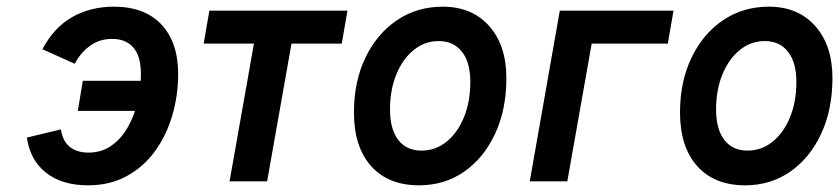

<svg xmlns="http://www.w3.org/2000/svg" viewBox="-20 -543 2513 575"><path d="M244 12Q165.5 12 117.8 -25.8Q70 -63.5 60.5 -131L162.5 -155.5Q167.5 -120.5 189 -103.2Q210.5 -86 244.5 -86Q284.5 -86 314 -107Q343.5 -128 363 -162.5Q382.5 -197 392.2 -238.8Q402 -280.5 402 -321.5Q402 -374.5 379.5 -400.5Q357 -426.5 316 -426.5Q276.5 -426.5 247.8 -404.5Q219 -382.5 204 -352L107 -395.5Q141.5 -461 196.5 -492Q251.5 -523 320.5 -523Q413 -523 463.2 -469.8Q513.5 -416.5 513.5 -321.5Q513.5 -255 495.2 -194.8Q477 -134.5 442.5 -88Q408 -41.5 358 -14.8Q308 12 244 12ZM213 -211 228 -301H462.5L447 -211Z M667.5 0 740.5 -412.5H590L607 -511H1020.5L1003.5 -412.5H853L780 0Z M1235 12Q1143 12 1091.5 -45.5Q1040 -103 1040 -206.5Q1040 -298.5 1074.2 -370Q1108.5 -441.5 1168.5 -482.2Q1228.5 -523 1306 -523Q1393.5 -523 1445 -465Q1496.5 -407 1496.5 -309Q1496.5 -215.5 1463 -143Q1429.5 -70.5 1370.5 -29.2Q1311.5 12 1235 12ZM1242 -92Q1284.5 -92 1317.5 -118.8Q1350.5 -145.5 1369.5 -192Q1388.5 -238.5 1388.5 -298Q1388.5 -356 1363.5 -388Q1338.5 -420 1294 -420Q1252 -420 1219 -393.2Q1186 -366.5 1167 -320.2Q1148 -274 1148 -215Q1148 -156.5 1172.5 -124.2Q1197 -92 1242 -92Z M1566.5 0 1656.5 -511H1997L1980 -412.5H1752L1679 0Z M2211.5 12Q2119.5 12 2068 -45.5Q2016.5 -103 2016.5 -206.5Q2016.5 -298.5 2050.8 -370Q2085 -441.5 2145 -482.2Q2205 -523 2282.5 -523Q2370 -523 2421.5 -465Q2473 -407 2473 -309Q2473 -215.5 2439.5 -143Q2406 -70.5 2347 -29.2Q2288 12 2211.5 12ZM2218.5 -92Q2261 -92 2294 -118.8Q2327 -145.5 2346 -192Q2365 -238.5 2365 -298Q2365 -356 2340 -388Q2315 -420 2270.5 -420Q2228.5 -420 2195.5 -393.2Q2162.5 -366.5 2143.5 -320.2Q2124.5 -274 2124.5 -215Q2124.5 -156.5 2149 -124.2Q2173.5 -92 2218.5 -92Z"/></svg>

Font: Overpass SemiBold
Style: Italic
Weight: 600
Italic angle: -10°
Designer: Delve Withrington, Dave Bailey, Thomas Jockin
Foundry: Delve Fonts LLC
Version: Version 4.000